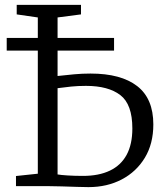

<svg xmlns="http://www.w3.org/2000/svg" viewBox="-20 -763 664 787"><path d="M342.5 4Q326 4 295.5 3Q265 2 233 1Q201 0 179.5 0H45.5V-41.5L135 -51V-691.5L48.5 -704V-743H312V-704L216 -691.5V-451.5Q251.5 -455.5 284.2 -458.5Q317 -461.5 351 -461.5Q476 -461.5 542.2 -410.2Q608.5 -359 608.5 -253Q608.5 -174 573.8 -116.5Q539 -59 479 -27.5Q419 4 342.5 4ZM320 -42Q385 -42 430.2 -63.5Q475.5 -85 499 -128.2Q522.5 -171.5 522.5 -236.5Q522.5 -335.5 473.2 -373.2Q424 -411 332.5 -411Q299.5 -411 272 -408.2Q244.5 -405.5 216 -401.5V-48Q229.5 -45.5 257.8 -43.8Q286 -42 320 -42ZM447.5 -607.5V-555.5H7.5V-607.5Z"/></svg>

Font: Merriweather 28pt Light
Style: Regular
Weight: 300
Version: Version 2.100